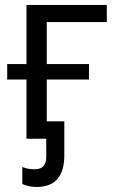

<svg xmlns="http://www.w3.org/2000/svg" viewBox="-20 -555 468 768"><path d="M407.2 -466.8H167V-298.8H335.9V-236.8H167V0H85.9V-236.8H8.8V-298.8H85.9V-535.2H407.2ZM237.3 -69.8V65.9Q237.3 192.9 126 192.9Q98.6 192.9 69.3 181.2V112.8Q89.4 122.1 119.1 122.1Q165 122.1 165 73.2V-69.8Z"/></svg>

Font: HunimalSansv1.5
Style: Regular
Weight: 400
Foundry: Ascender Corporation
Version: Version 1.10